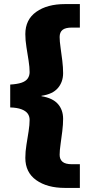

<svg xmlns="http://www.w3.org/2000/svg" viewBox="-20 -820 441 940"><path d="M30 -406Q64 -408 85 -415Q106 -422 115.5 -435.5Q125 -449 125 -467Q125 -491 120 -523Q115 -555 109.5 -589Q104 -623 104 -653Q104 -724 157.5 -762Q211 -800 298 -800H371V-685H332Q300 -685 286 -673.5Q272 -662 272 -639Q272 -618 276.5 -587Q281 -556 285 -523Q289 -490 289 -462Q289 -419 263.5 -389Q238 -359 183 -351V-349Q238 -340 263.5 -311Q289 -282 289 -238Q289 -211 285 -178Q281 -145 276.5 -114Q272 -83 272 -62Q272 -40 286 -28Q300 -16 332 -16H371V100H298Q211 100 157.5 62Q104 24 104 -47Q104 -78 109.5 -111.5Q115 -145 120 -177Q125 -209 125 -233Q125 -251 115.5 -264Q106 -277 85 -285Q64 -293 30 -294Z"/></svg>

Font: Albert Sans Black
Style: Regular
Weight: 900
Designer: Andreas Rasmussen
Foundry: a.Foundry
Version: Version 1.025